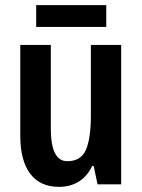

<svg xmlns="http://www.w3.org/2000/svg" viewBox="-20 -718 554 748"><path d="M452 -543V0H360L345 -71H339Q319 -30 286 -10Q253 10 210 10Q136 10 97.5 -41.5Q59 -93 59 -189V-543H178V-217Q178 -90 242 -90Q296 -90 315 -135Q334 -180 334 -267V-543ZM394 -698V-613H121V-698Z"/></svg>

Font: Avrile Sans Condensed SemiBold
Style: Regular
Weight: 600
Width: 3
Designer: Monotype Design Team
Foundry: Monotype Imaging Inc.
Version: Version 2.001;September 10, 2019;FontCreator 11.5.0.2425 64-